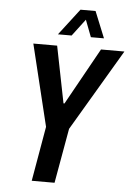

<svg xmlns="http://www.w3.org/2000/svg" viewBox="-59 -921 663 964"><g transform="rotate(5 272.5 -438.5)"><path d="M138 0 186 -276 86 -687H206L263 -401H268L427 -687H545L302 -276L253 0ZM205 -744 307 -877H383L437 -744H371L324 -867H367L274 -744Z"/></g></svg>

Font: Archivo ExtraCondensed SemiBold
Style: Italic
Weight: 600
Width: 2
Italic angle: -10°
Designer: Hector Gatti
Foundry: Omnibus-Type
Version: Version 2.001